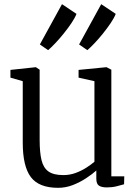

<svg xmlns="http://www.w3.org/2000/svg" viewBox="-20 -889 662 920"><path d="M491.5 9Q467.5 9 454.5 0.8Q441.5 -7.5 441.5 -33V-72Q421.5 -54 392.2 -34.8Q363 -15.5 328.8 -2.2Q294.5 11 258.5 11Q166.5 11 127.8 -40.5Q89 -92 89 -206V-500L30 -517V-554L151 -567H152L170 -555V-218Q170 -158.5 179 -121.5Q188 -84.5 212.5 -67.2Q237 -50 283.5 -50Q315 -50 343 -60.5Q371 -71 394 -85.8Q417 -100.5 432.5 -114V-500L356.5 -517V-554L489.5 -567H490.5L513.5 -555V-44H575.5L574.5 -6Q558 -1.5 538 3.8Q518 9 491.5 9ZM398 -649 359 -676 465 -869 534.5 -822.5Q527.5 -804 510.8 -779Q494 -754 473.2 -728.2Q452.5 -702.5 432.5 -681.5Q412.5 -660.5 399 -649ZM210 -649 171 -676 277 -869 346.5 -822.5Q339.5 -804 322.8 -779Q306 -754 285.2 -728.2Q264.5 -702.5 244.5 -681.5Q224.5 -660.5 211 -649Z"/></svg>

Font: Merriweather Light
Style: Regular
Weight: 300
Designer: Eben Sorkin
Foundry: Eben Sorkin
Version: Version 2.100